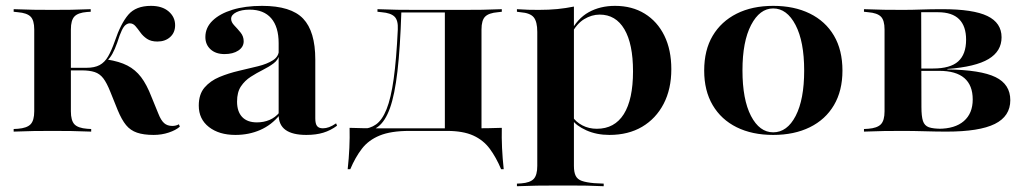

<svg xmlns="http://www.w3.org/2000/svg" viewBox="-20 -449 3501 655"><path d="M96.8 -208.9V-348.4Q96.8 -379.8 84.3 -392.3Q71.8 -404.8 41.1 -407.3L26.6 -408.9V-417.7Q66.1 -416.1 94.8 -415.7Q123.4 -415.3 158.9 -415.3Q194.4 -415.3 223 -415.7Q251.6 -416.1 289.5 -417.7V-408.9L276.6 -408.1Q246 -405.6 233.9 -392.7Q221.8 -379.8 221.8 -348.4V-208.9ZM158.9 -2.4Q123.4 -2.4 94.8 -2Q66.1 -1.6 26.6 0V-8.9L41.1 -9.7Q71.8 -12.1 84.3 -25Q96.8 -37.9 96.8 -69.4V-208.9H221.8V-69.4Q221.8 -37.9 233.9 -25Q246 -12.1 277.4 -9.7L291.1 -8.9V0Q252.4 -1.6 223.4 -2Q194.4 -2.4 158.9 -2.4ZM504 11.3Q470.2 11.3 447.6 3.6Q425 -4 410.1 -22.2Q395.2 -40.3 381.5 -73.4L356.5 -135.5Q344.4 -166.1 332.3 -181.9Q320.2 -197.6 302.8 -203.2Q285.5 -208.9 258.1 -208.9H215.3V-217.7H275Q302.4 -217.7 319.8 -227Q337.1 -236.3 348.8 -256.5Q360.5 -276.6 371.8 -308.9Q391.9 -368.5 417.7 -398.8Q443.5 -429 495.2 -429Q533.1 -429 555.2 -410.1Q577.4 -391.1 577.4 -362.9Q577.4 -337.9 560.5 -322.6Q543.5 -307.3 516.9 -307.3Q495.2 -307.3 481.5 -316.5Q467.7 -325.8 458.9 -338.3Q450 -350.8 441.9 -360.1Q433.9 -369.4 422.6 -369.4Q416.1 -369.4 409.3 -364.5Q402.4 -359.7 395.6 -345.6Q388.7 -331.5 379.8 -303.2Q371.8 -280.6 363.3 -265.3Q354.8 -250 342.7 -239.5L345.2 -246Q387.1 -239.5 414.5 -225.4Q441.9 -211.3 461.3 -185.9Q480.6 -160.5 496.8 -118.5L520.2 -61.3Q529 -38.7 539.9 -29Q550.8 -19.4 567.7 -19.4Q580.6 -19.4 590.3 -25L593.5 -16.9Q579.8 -4.8 555.6 3.2Q531.5 11.3 504 11.3Z M930.6 -208.9V-301.6Q930.6 -357.3 905.2 -386.7Q879.8 -416.1 831.5 -416.1Q804 -416.1 786.3 -407.3Q768.5 -398.4 768.5 -384.7Q768.5 -373.4 779.4 -362.1Q790.3 -350.8 800.8 -337.9Q811.3 -325 811.3 -308.1Q811.3 -288.7 793.1 -276.6Q775 -264.5 746 -264.5Q716.1 -264.5 698.4 -280.6Q680.6 -296.8 680.6 -322.6Q680.6 -354.8 705.2 -378.6Q729.8 -402.4 773 -415.7Q816.1 -429 874.2 -429Q972.6 -429 1014.1 -385.5Q1055.6 -341.9 1055.6 -246V-208.9ZM783.1 11.3Q727.4 11.3 692.7 -15.7Q658.1 -42.7 658.1 -88.7Q658.1 -127.4 677.8 -150.4Q697.6 -173.4 728.6 -186.3Q759.7 -199.2 794.4 -207.3Q829 -215.3 860.1 -223Q891.1 -230.6 911.3 -243.5Q931.5 -256.5 931.5 -279L933.1 -263.7Q929.8 -245.2 913.7 -233.1Q897.6 -221 876.6 -210.5Q855.6 -200 835.5 -187.1Q815.3 -174.2 802 -154.4Q788.7 -134.7 788.7 -102.4Q788.7 -68.5 806 -50Q823.4 -31.5 856.5 -31.5Q879.8 -31.5 899.6 -39.9Q919.4 -48.4 933.9 -66.1V-56.5Q906.5 -22.6 867.7 -5.6Q829 11.3 783.1 11.3ZM1055.6 -45.2Q1055.6 -26.6 1061.7 -19Q1067.7 -11.3 1081.5 -11.3Q1091.9 -11.3 1102.8 -15.3Q1113.7 -19.4 1126.6 -28.2L1129.8 -20.2Q1108.1 -4 1083.1 3.6Q1058.1 11.3 1025 11.3Q978.2 11.3 954.4 -5.6Q930.6 -22.6 930.6 -57.3V-208.9H1055.6Z M1376.6 -2.4Q1313.7 -2.4 1275.4 13.3Q1237.1 29 1214.5 58.5Q1191.9 87.9 1175 128.2H1166.1Q1170.2 91.1 1171.8 55.6Q1173.4 20.2 1172.6 -12.9Q1196 -12.1 1219 -11.7Q1241.9 -11.3 1265.3 -11.3H1376.6H1532.3V-2.4ZM1212.1 1.6 1213.7 -8.9Q1241.9 -9.7 1262.9 -24.6Q1283.9 -39.5 1298.8 -76.6Q1313.7 -113.7 1323 -179.8Q1332.3 -246 1337.1 -348.4Q1338.7 -379.8 1325.8 -392.3Q1312.9 -404.8 1282.3 -407.3L1267.7 -408.9V-417.7Q1307.3 -416.1 1335.9 -415.7Q1364.5 -415.3 1400 -415.3H1406.5H1559.7H1560.5Q1596 -415.3 1625 -415.7Q1654 -416.1 1691.9 -417.7V-408.9L1678.2 -407.3Q1647.6 -404.8 1635.1 -392.3Q1622.6 -379.8 1622.6 -348.4V-208.9H1497.6V-408.9L1500.8 -406.5H1346L1349.2 -408.1Q1345.2 -285.5 1335.9 -205.6Q1326.6 -125.8 1310.5 -80.6Q1294.4 -35.5 1269.8 -16.9Q1245.2 1.6 1212.1 1.6ZM1497.6 -2.4V-208.9H1622.6V-2.4ZM1497.6 -2.4 1498.4 -10.5 1600.8 -11.3H1504.8H1600Q1623.4 -11.3 1646 -11.7Q1668.5 -12.1 1691.9 -12.9Q1691.1 20.2 1692.7 55.6Q1694.4 91.1 1698.4 128.2H1689.5Q1672.6 87.9 1650.8 58.5Q1629 29 1594.4 13.3Q1559.7 -2.4 1504.8 -2.4Z M1875.8 183.9Q1840.3 183.9 1811.7 184.3Q1783.1 184.7 1743.5 186.3V177.4L1758.1 176.6Q1788.7 174.2 1800.8 161.3Q1812.9 148.4 1812.9 116.9V-208.9H1937.9V116.9Q1937.9 138.7 1944 150.8Q1950 162.9 1964.9 168.1Q1979.8 173.4 2006.5 175.8L2039.5 177.4V186.3Q2007.3 184.7 1981.5 184.3Q1955.6 183.9 1930.6 183.9Q1905.6 183.9 1875.8 183.9ZM2078.2 -429Q2136.3 -429 2179.4 -402.4Q2222.6 -375.8 2246.4 -327.4Q2270.2 -279 2270.2 -212.9Q2270.2 -145.2 2244 -94.8Q2217.7 -44.4 2170.6 -16.5Q2123.4 11.3 2058.9 11.3Q2015.3 11.3 1980.2 -4.4Q1945.2 -20.2 1931.5 -41.1L1933.1 -50.8Q1944.4 -33.1 1966.5 -21.4Q1988.7 -9.7 2016.1 -9.7Q2076.6 -9.7 2108.1 -59.7Q2139.5 -109.7 2139.5 -205.6Q2139.5 -299.2 2110.1 -349.2Q2080.6 -399.2 2025.8 -399.2Q1998.4 -399.2 1972.6 -383.5Q1946.8 -367.7 1928.2 -331.5L1925.8 -338.7Q1949.2 -385.5 1988.3 -407.3Q2027.4 -429 2078.2 -429ZM1812.9 -208.9V-340.3Q1812.9 -375 1800.8 -389.9Q1788.7 -404.8 1755.6 -407.3L1743.5 -408.9V-417.7Q1767.7 -416.1 1783.1 -415.7Q1798.4 -415.3 1817.7 -415.3Q1852.4 -415.3 1881.5 -418.1Q1910.5 -421 1937.9 -426.6V-417.7V-208.9Z M2617.7 11.3Q2546 11.3 2493.1 -14.9Q2440.3 -41.1 2411.3 -90.3Q2382.3 -139.5 2382.3 -208.1Q2382.3 -278.2 2411.3 -327Q2440.3 -375.8 2493.1 -402.4Q2546 -429 2617.7 -429Q2689.5 -429 2742.7 -402.8Q2796 -376.6 2825 -327.4Q2854 -278.2 2854 -208.1Q2854 -139.5 2825 -90.3Q2796 -41.1 2742.7 -14.9Q2689.5 11.3 2617.7 11.3ZM2617.7 2.4Q2665.3 2.4 2694.4 -53.6Q2723.4 -109.7 2723.4 -208.1Q2723.4 -307.3 2694 -363.7Q2664.5 -420.2 2617.7 -420.2Q2571.8 -420.2 2542.3 -363.7Q2512.9 -307.3 2512.9 -208.9Q2512.9 -109.7 2541.9 -53.6Q2571 2.4 2617.7 2.4Z M3059.7 -2.4Q3024.2 -2.4 2995.6 -2Q2966.9 -1.6 2927.4 0V-8.9L2941.9 -9.7Q2972.6 -12.1 2985.1 -25Q2997.6 -37.9 2997.6 -69.4V-348.4Q2997.6 -379.8 2985.1 -392.3Q2972.6 -404.8 2941.9 -407.3L2927.4 -408.9V-417.7Q2966.9 -416.1 2995.6 -415.7Q3024.2 -415.3 3059.7 -415.3Q3091.9 -415.3 3123 -416.5Q3154 -417.7 3195.2 -417.7Q3300 -417.7 3348.4 -394.4Q3396.8 -371 3396.8 -321.8Q3396.8 -274.2 3352.4 -247.6Q3308.1 -221 3212.1 -213.7V-212.1Q3325.8 -210.5 3376.2 -185.9Q3426.6 -161.3 3426.6 -107.3Q3426.6 -52.4 3373.8 -26.2Q3321 0 3208.9 0Q3175 0 3135.1 -1.2Q3095.2 -2.4 3060.5 -2.4ZM3123.4 -83.9Q3123.4 -52.4 3128.6 -36.3Q3133.9 -20.2 3148.8 -14.9Q3163.7 -9.7 3193.5 -9.7H3181.5Q3237.9 -9.7 3268.1 -35.9Q3298.4 -62.1 3298.4 -109.7Q3298.4 -158.1 3269.8 -182.7Q3241.1 -207.3 3183.9 -207.3H3096.8V-215.3H3162.9Q3221.8 -215.3 3248.8 -239.5Q3275.8 -263.7 3275.8 -313.7Q3275.8 -359.7 3252 -383.5Q3228.2 -407.3 3179.8 -407.3H3120.2L3122.6 -408.9Z"/></svg>

Font: Playfair 144pt SemiExpanded ExtraBold
Style: Regular
Weight: 800
Width: 6
Designer: Claus Eggers Sørensen
Foundry: Claus Eggers Sørensen
Version: Version 2.203